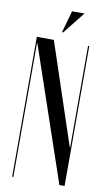

<svg xmlns="http://www.w3.org/2000/svg" viewBox="-95 -899 525 945"><g transform="rotate(10 168.0 -426.5)"><path d="M291 -192H293V-699H299V0H273L45 -669H43V0H37V-699H122ZM155 -743 186 -853H248L161 -743Z"/></g></svg>

Font: Moniqa SemBd Narrow Display
Style: Regular
Weight: 600
Width: 4
Designer: Rajesh Rajput
Foundry: Rajesh Rajput
Version: Version 1.000